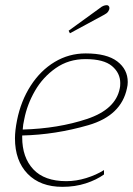

<svg xmlns="http://www.w3.org/2000/svg" viewBox="-20 -714 515 744"><path d="M251 -585 246 -595 366 -682Q380 -694 394 -694Q398 -694 401 -691Q404 -688 404 -683Q404 -676 399 -669Q394 -662 384 -657ZM475 -396Q475 -384 472 -372Q450 -266 322.5 -229Q195 -192 66 -189V-182Q66 -104 109 -58Q152 -12 237 -12Q275 -12 314 -24Q353 -36 383 -55V-38Q354 -17 312.5 -3.5Q271 10 222 10Q136 10 87 -40.5Q38 -91 38 -178Q38 -208 46 -248Q61 -323 99 -382Q137 -441 192 -474Q247 -507 312 -507Q394 -507 434.5 -476Q475 -445 475 -396ZM446 -392Q446 -431 414 -458Q382 -485 311 -485Q246 -485 196 -450Q146 -415 115.5 -362Q85 -309 74 -252Q69 -231 68 -212Q206 -216 317 -253Q428 -290 444 -371Q446 -378 446 -392Z"/></svg>

Font: Trirong Thin
Style: Italic
Weight: 250
Italic angle: -12°
Designer: Katatrad Team
Foundry: CadsonDemak
Version: Version 1.001